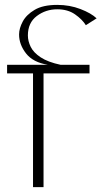

<svg xmlns="http://www.w3.org/2000/svg" viewBox="-20 -766 415 785"><path d="M115 -1V-466H9V-501H176Q115 -511 86.5 -547.5Q58 -584 58 -625Q58 -650 73 -678Q88 -706 122 -726Q156 -746 214 -746Q265 -746 309 -729Q353 -712 375 -691L331 -663Q316 -687 286.5 -707.5Q257 -728 214 -728Q167 -728 130.5 -700.5Q94 -673 94 -621Q94 -598 105.5 -574.5Q117 -551 146.5 -531.5Q176 -512 228 -501H346V-466H158V-1Z"/></svg>

Font: Panamera Light
Style: Regular
Weight: 300
Designer: Bastien Sozeau
Foundry: NBR — Bastien Sozeau
Version: Version 3.002; ttfautohint (v1.8.4.7-5d5b);gftools[0.9.33]